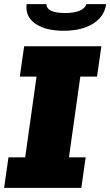

<svg xmlns="http://www.w3.org/2000/svg" viewBox="-25 -910 534 930"><path d="M445 -539H364L309 -148H390L369 0H-5L16 -148H97L152 -539H71L92 -686H466ZM103 -874Q103 -885 104 -890H200Q201 -847 290 -847Q378 -847 394 -890H489Q481 -830 426 -795.5Q371 -761 283 -761Q201 -761 152 -791.5Q103 -822 103 -874Z"/></svg>

Font: Chivo Black Italic
Style: Regular
Weight: 900
Italic angle: -8.05°
Designer: Hector Gatti
Foundry: Omnibus-Type
Version: Version 1.007